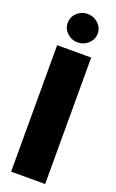

<svg xmlns="http://www.w3.org/2000/svg" viewBox="-150 -804 510 843"><g transform="rotate(20 104.5 -383.0)"><path d="M25 0V-591H184V0ZM104 -633Q76 -633 55.5 -652.5Q35 -672 35 -699Q35 -727 55.5 -746.5Q76 -766 104 -766Q133 -766 154 -746.5Q175 -727 175 -700Q175 -672 154 -652.5Q133 -633 104 -633Z"/></g></svg>

Font: Alumni Sans Black
Style: Regular
Weight: 900
Designer: Robert E. Leuschke
Foundry: Robert E. Leuschke
Version: Version 1.018